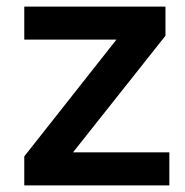

<svg xmlns="http://www.w3.org/2000/svg" viewBox="-20 -559 559 579"><path d="M490.7 0V-99.6H200.2L479 -451.2V-539.1H53.2V-439.5H331.1L53.2 -87.4V0Z"/></svg>

Font: Winston SemiBold
Style: Regular
Weight: 600
Designer: Vernon Adams, Kim Jin-seong, David Berlow, Cristiano Sobral
Foundry: The Winston Project Authors
Version: Version 3.004